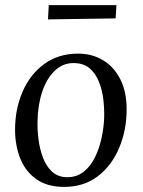

<svg xmlns="http://www.w3.org/2000/svg" viewBox="-20 -721 561 752"><path d="M286 -511Q340 -511 383 -485.5Q426 -460 451 -411Q476 -362 476 -292Q476 -212 447 -142.5Q418 -73 363.5 -31Q309 11 231 11Q165 11 122.5 -19Q80 -49 59.5 -100Q39 -151 39 -213Q39 -294 68.5 -362Q98 -430 153.5 -470.5Q209 -511 286 -511ZM271 -474Q227 -475 195 -444.5Q163 -414 145.5 -362Q128 -310 127 -246Q126 -212 131 -174Q136 -136 148.5 -103Q161 -70 183.5 -49Q206 -28 240 -27Q280 -26 308 -48.5Q336 -71 353 -107Q370 -143 378.5 -184Q387 -225 388 -261Q389 -296 384.5 -333Q380 -370 367 -402Q354 -434 331 -453.5Q308 -473 271 -474ZM168 -645 171 -701H436L433 -649Z"/></svg>

Font: Lora
Style: Italic
Weight: 400
Italic angle: -3°
Designer: Olga Karpushina, Alexei Vanyashin (Cyrillic)
Foundry: Cyreal
Version: Version 3.008